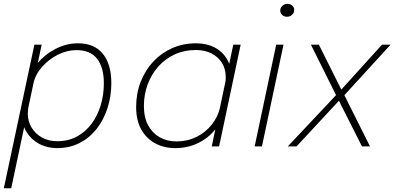

<svg xmlns="http://www.w3.org/2000/svg" viewBox="-29 -764 2058 1002"><path d="M-9 218.5 150.5 -531H188.5L29.5 218.5ZM269.5 9Q216.5 9 175 -13.5Q133.5 -36 109.8 -74.8Q86 -113.5 86 -162Q86 -177 88.2 -190.2Q90.5 -203.5 91.5 -206.5L119.5 -207Q119 -203 117.5 -191.8Q116 -180.5 116 -171Q116 -131 135.8 -98.2Q155.5 -65.5 190.2 -46.2Q225 -27 269.5 -27Q327.5 -27 372.5 -51.5Q417.5 -76 448.8 -118Q480 -160 496.5 -214.5Q513 -269 513 -329Q513 -412 477.8 -457.2Q442.5 -502.5 370.5 -502.5Q320.5 -502.5 272.5 -478.2Q224.5 -454 189.8 -414.2Q155 -374.5 145 -327L114 -327.5Q126.5 -386 166.2 -433.5Q206 -481 262 -509.5Q318 -538 378.5 -538Q463.5 -538 507.8 -483.2Q552 -428.5 552 -331Q552 -262 532.2 -200.5Q512.5 -139 475.8 -92Q439 -45 386.8 -18Q334.5 9 269.5 9Z M885 9Q828 9 781.8 -15.5Q735.5 -40 708.5 -87.8Q681.5 -135.5 681.5 -205.5Q681.5 -275.5 704.8 -336Q728 -396.5 770 -441.8Q812 -487 869 -512.5Q926 -538 994 -538Q1048.5 -538 1089.5 -517.2Q1130.5 -496.5 1153.5 -459Q1176.5 -421.5 1176.5 -371.5Q1176.5 -356 1174.8 -342.8Q1173 -329.5 1169.5 -316H1143Q1146 -327.5 1147.5 -338.2Q1149 -349 1149 -362.5Q1149 -403.5 1129.8 -435Q1110.5 -466.5 1075.5 -484.8Q1040.5 -503 993 -503Q933 -503 883.2 -480.2Q833.5 -457.5 797.5 -417.2Q761.5 -377 741.8 -324Q722 -271 722 -210.5Q722 -151 744.2 -110Q766.5 -69 804.8 -47.5Q843 -26 892 -26Q949.5 -26 997 -49.8Q1044.5 -73.5 1076.8 -114.5Q1109 -155.5 1120 -205.5L1148.5 -204.5Q1135.5 -141 1098 -92.8Q1060.5 -44.5 1005.8 -17.8Q951 9 885 9ZM1114.5 0H1076L1188.5 -531H1227Z M1300 0 1412.5 -531H1450.5L1338 0ZM1469 -676.5Q1454 -676.5 1443.8 -685.8Q1433.5 -695 1433.5 -709.5Q1433.5 -719.5 1438.8 -727.2Q1444 -735 1452.8 -739.5Q1461.5 -744 1471.5 -744Q1485.5 -744 1496 -734.8Q1506.5 -725.5 1506.5 -711.5Q1506.5 -701.5 1501.2 -693.5Q1496 -685.5 1487.5 -681Q1479 -676.5 1469 -676.5Z M1735.5 -279 1727.5 -262 1593.5 -531H1635L1762 -277L1741 -284L1964.5 -531H2009.5L1755.5 -253.5L1764 -275.5L1902 0H1860L1730 -257.5L1749 -248L1518.5 0H1473Z"/></svg>

Font: Epilogue ExtraLight
Style: Italic
Weight: 250
Italic angle: -12°
Designer: Tyler Finck
Foundry: Etcetera Type Co
Version: Version 2.112